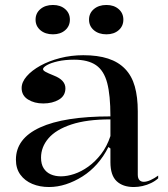

<svg xmlns="http://www.w3.org/2000/svg" viewBox="-20 -737 676 772"><path d="M315 -515Q373 -515 414.5 -501.5Q456 -488 483 -460Q510 -432 522 -389.5Q534 -347 534 -289V-35Q534 -20 540.5 -13Q547 -6 558 -6Q570 -6 585.5 -13Q601 -20 616 -31V-20Q604 -9 587.5 -1Q571 7 553 11Q535 15 518 15Q474 15 449 -8.5Q424 -32 424 -85Q424 -105 424 -114.5Q424 -124 424 -129Q424 -134 424 -140L416 -146Q397 -108 370.5 -78Q344 -48 311.5 -27.5Q279 -7 245 4Q211 15 177 15Q140 15 110 2.5Q80 -10 62 -34.5Q44 -59 44 -95Q44 -180 141 -224.5Q238 -269 424 -269Q424 -354 411 -403.5Q398 -453 366 -475Q334 -497 278 -497Q241 -497 212.5 -490.5Q184 -484 168.5 -475Q153 -466 153 -459Q153 -454 162.5 -448.5Q172 -443 197 -433Q243 -415 243 -382Q243 -352 217 -336.5Q191 -321 154 -321Q118 -321 92.5 -337Q67 -353 67 -383Q67 -407 87.5 -430.5Q108 -454 142.5 -473Q177 -492 221.5 -503.5Q266 -515 315 -515ZM424 -257Q329 -257 267 -236.5Q205 -216 175 -181Q145 -146 145 -103Q145 -77 155.5 -60.5Q166 -44 184 -36Q202 -28 225 -28Q250 -28 278.5 -37.5Q307 -47 335 -67Q363 -87 386.5 -117.5Q410 -148 424 -190ZM408 -717Q438 -717 457 -700.5Q476 -684 476 -658Q476 -632 457 -615.5Q438 -599 408 -599Q377 -599 357.5 -615.5Q338 -632 338 -658Q338 -684 357.5 -700.5Q377 -717 408 -717ZM193 -717Q223 -717 242 -700.5Q261 -684 261 -658Q261 -632 242 -615.5Q223 -599 193 -599Q162 -599 142.5 -615.5Q123 -632 123 -658Q123 -684 142.5 -700.5Q162 -717 193 -717Z"/></svg>

Font: Kalnia
Style: Regular
Weight: 400
Designer: Frida Medrano
Foundry: Frida Medrano
Version: Version 1.105